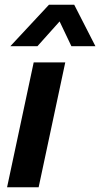

<svg xmlns="http://www.w3.org/2000/svg" viewBox="-20 -795 425 815"><path d="M24 -599 188 -775H295L385 -599H283L233 -704L139 -599ZM10 0 123 -530H257L144 0Z"/></svg>

Font: Be Vietnam Pro SemiBold
Style: Italic
Weight: 600
Italic angle: -12°
Designer: Lam Bao, Tony Le, Vietanh Nguyen
Foundry: Yellow Type Foundry
Version: Version 1.002; ttfautohint (v1.8.3)